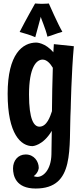

<svg xmlns="http://www.w3.org/2000/svg" viewBox="-20 -813 472 1105"><path d="M290 -559 287 -512C240 -568 189 -568 189 -568C110 -568 24 -503 24 -273C24 -40 101 28 167 28C167 28 227 26 278 -60L276 75C274 165 229 205 195 205C189 205 182 204 174 201C203 179 203 153 203 153C203 116 176 76 128 76C83 76 55 112 55 156C55 197 70 272 185 272C414 272 375 42 387 -188C387 -188 391 -395 405 -547ZM284 -423C281 -341 280 -258 279 -173C269 -143 250 -84 207 -84C175 -84 147 -125 147 -269C147 -425 189 -470 225 -470C249 -470 269 -448 284 -423ZM339 -630C314 -672 261 -793 261 -793C261 -793 244 -791 221 -791C209 -791 196 -792 182 -793C182 -793 126 -694 93 -629C127 -619 151 -613 183 -599C192 -633 215 -717 215 -717C215 -707 242 -651 253 -602C283 -610 302 -620 339 -630Z"/></svg>

Font: Rum Raisin
Style: Regular
Weight: 400
Designer: Astigmatic (AOETI)
Foundry: Astigmatic (AOETI)
Version: Version 1.000